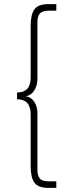

<svg xmlns="http://www.w3.org/2000/svg" viewBox="-20 -708 377 936"><path d="M63 -257Q129.5 -257 129.5 -329.5V-583Q129.5 -637.5 148 -662.8Q166.5 -688 217 -688H254.5V-656H217Q188.5 -656 175.5 -643.2Q162.5 -630.5 162.5 -601.5V-325.5Q162.5 -291 146.8 -266.5Q131 -242 104 -239Q131.5 -235.5 147 -212Q162.5 -188.5 162.5 -154.5V121.5Q162.5 147.5 173.8 161.8Q185 176 217 176H254.5V208H217Q166.5 208 148 182.8Q129.5 157.5 129.5 103V-150.5Q129.5 -224 63 -224Z"/></svg>

Font: League Spartan ExtraLight
Style: Regular
Weight: 200
Foundry: The League of Moveable Type
Version: Version 2.002